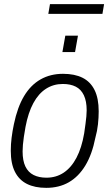

<svg xmlns="http://www.w3.org/2000/svg" viewBox="-20 -894 528 926"><path d="M203 12Q148 12 110 -7Q72 -26 52 -65.5Q32 -105 32 -167Q32 -198 36 -230Q40 -262 47 -295Q64 -377 96 -430.5Q128 -484 175.5 -511Q223 -538 284 -538Q340 -538 378 -519Q416 -500 436 -460Q456 -420 456 -357Q456 -327 452.5 -294.5Q449 -262 440 -230Q424 -149 391.5 -95.5Q359 -42 312 -15Q265 12 203 12ZM204 -37Q251 -37 287.5 -61.5Q324 -86 349 -133.5Q374 -181 386 -251Q390 -278 392.5 -297.5Q395 -317 396.5 -332.5Q398 -348 398 -362Q398 -406 384.5 -434.5Q371 -463 345.5 -476Q320 -489 283 -489Q238 -489 202 -466Q166 -443 141 -397Q116 -351 103 -282Q98 -255 95 -233.5Q92 -212 90.5 -195.5Q89 -179 89 -164Q89 -119 102.5 -91Q116 -63 142 -50Q168 -37 204 -37ZM281 -643 295 -722H356L342 -643ZM213 -827 221 -874H482L474 -827Z"/></svg>

Font: Archivo SemiCondensed ExtraLight
Style: Italic
Weight: 250
Width: 4
Italic angle: -10°
Designer: Hector Gatti
Foundry: Omnibus-Type
Version: Version 2.001